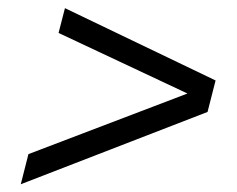

<svg xmlns="http://www.w3.org/2000/svg" viewBox="-20 -577 590 478"><path d="M31.7 -118.3 50.8 -193.3 446.7 -344.2 125.8 -495 141.7 -556.7 516.7 -376.7 496.7 -298.3Z"/></svg>

Font: Funnel Sans Light
Style: Italic
Weight: 300
Italic angle: -14.036°
Designer: NORD ID, Kristian Moeller
Foundry: Dicotype
Version: Version 1.000